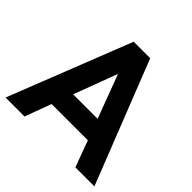

<svg xmlns="http://www.w3.org/2000/svg" viewBox="-183 -817 974 974"><g transform="rotate(45 304.0 -330.0)"><path d="M622.5 0H486L433.5 -142H173.5L121 0H-15L244.5 -660H363ZM391.5 -254 304.5 -486.5H303L216 -254Z"/></g></svg>

Font: Lucymar Sans SemiBold
Style: Regular
Weight: 600
Foundry: The League of Moveable Type (original font) / Main changes by Cristiano Sobral with portions from Mirco Monsees
Version: Version 2.001;August 30, 2020;FontCreator 13.0.0.2681 64-bit